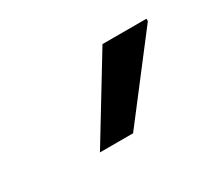

<svg xmlns="http://www.w3.org/2000/svg" viewBox="-46 -795 305 276"><g transform="rotate(-30 106.0 -657.5)"><path d="M58 -591 139 -724H212V-720L113 -591Z"/></g></svg>

Font: Archivo ExtraCondensed
Style: Italic
Weight: 400
Width: 2
Italic angle: -10°
Designer: Hector Gatti
Foundry: Omnibus-Type
Version: Version 2.001